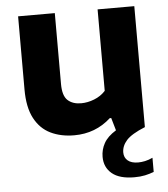

<svg xmlns="http://www.w3.org/2000/svg" viewBox="-54 -596 758 865"><g transform="rotate(-5 325.0 -163.0)"><path d="M266 9Q205.5 9 159 -13.5Q112.5 -36 86.2 -85.8Q60 -135.5 60 -216V-547H226V-226.5Q226 -173 248.5 -152.5Q271 -132 309 -132Q338.5 -132 368.5 -143.8Q398.5 -155.5 419.5 -178.5V-547H585.5V0Q524 25 501.2 50.5Q478.5 76 478.5 105.5Q478.5 128.5 494.8 142.2Q511 156 542 156Q556.5 156 573 152.5Q589.5 149 607.5 140.5V204.5Q588.5 212 567.2 216.5Q546 221 519 221Q452 221 418 192.8Q384 164.5 384 117Q384 84.5 399.8 55.8Q415.5 27 454.5 3L438 -54H431.5Q362 9 266 9Z"/></g></svg>

Font: Encode Sans SmExp
Style: Bold
Weight: 700
Width: 6
Designer: Multiple Designers
Foundry: Impallari Type
Version: Version 3.002; ttfautohint (v1.8.3) -l 8 -r 50 -G 200 -x 14 